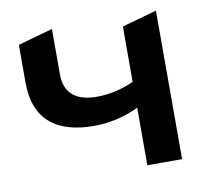

<svg xmlns="http://www.w3.org/2000/svg" viewBox="-65 -607 751 680"><g transform="rotate(-10 310.5 -267.0)"><path d="M537 -534 412 -499V-300C369 -280 322 -270 278 -270C206 -270 163 -301 163 -371V-534L38 -499V-363C38 -230 116 -170 251 -170C310 -170 364 -184 412 -207V0H537Z"/></g></svg>

Font: Talent
Style: Bold
Weight: 600
Designer: Mike Powis
Version: Version 1.001;hotconv 1.0.109;makeotfexe 2.5.65596